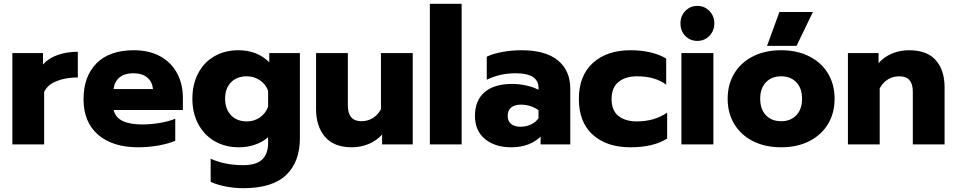

<svg xmlns="http://www.w3.org/2000/svg" viewBox="-20 -759 5024 1009"><path d="M45 -480H206V-420Q233 -452 281.5 -469.5Q330 -487 389 -487V-352Q326 -352 278 -333Q230 -314 212 -276V0H45Z M419 -238Q419 -357 487 -426Q555 -495 683 -495Q765 -495 823 -462.5Q881 -430 911 -373.5Q941 -317 941 -246V-181H577Q587 -141 625 -123Q663 -105 728 -105Q773 -105 820 -113Q867 -121 901 -135V-19Q866 -4 813.5 5.5Q761 15 706 15Q572 15 495.5 -51Q419 -117 419 -238ZM784 -291Q780 -330 753.5 -352Q727 -374 680 -374Q634 -374 607.5 -351.5Q581 -329 577 -291Z M1087 197V75Q1162 109 1258 109Q1327 109 1358 79Q1389 49 1389 -9V-38Q1361 -13 1321 1Q1281 15 1235 15Q1163 15 1108 -17Q1053 -49 1022 -107Q991 -165 991 -240Q991 -316 1021.5 -374Q1052 -432 1107 -463.5Q1162 -495 1233 -495Q1331 -495 1395 -432V-480H1556V-33Q1556 92 1483.5 161Q1411 230 1258 230Q1212 230 1166 221Q1120 212 1087 197ZM1389 -198V-282Q1376 -317 1345.5 -337.5Q1315 -358 1277 -358Q1225 -358 1194 -326.5Q1163 -295 1163 -241Q1163 -186 1194 -153.5Q1225 -121 1277 -121Q1316 -121 1346 -142Q1376 -163 1389 -198Z M1641 -185V-480H1808V-205Q1808 -122 1879 -122Q1912 -122 1938.5 -138Q1965 -154 1982 -185V-480H2149V0H1988V-52Q1958 -19 1916.5 -2Q1875 15 1829 15Q1735 15 1688 -40Q1641 -95 1641 -185Z M2239 -739H2406V0H2239Z M2476 -150Q2476 -231 2526.5 -274.5Q2577 -318 2672 -318Q2709 -318 2746.5 -309.5Q2784 -301 2810 -287V-297Q2810 -374 2690 -374Q2607 -374 2538 -340V-461Q2568 -476 2617.5 -485.5Q2667 -495 2720 -495Q2847 -495 2912 -441.5Q2977 -388 2977 -292V0H2821V-41Q2795 -15 2756 0Q2717 15 2667 15Q2581 15 2528.5 -28.5Q2476 -72 2476 -150ZM2810 -138V-180Q2769 -209 2717 -209Q2684 -209 2666 -194Q2648 -179 2648 -150Q2648 -123 2665.5 -108Q2683 -93 2716 -93Q2746 -93 2771.5 -105.5Q2797 -118 2810 -138Z M3022 -239Q3022 -361 3095.5 -428Q3169 -495 3294 -495Q3350 -495 3399 -483.5Q3448 -472 3481 -451V-314Q3423 -358 3328 -358Q3267 -358 3230.5 -328.5Q3194 -299 3194 -239Q3194 -178 3230 -149.5Q3266 -121 3327 -121Q3419 -121 3486 -167V-31Q3414 15 3293 15Q3168 15 3095 -51Q3022 -117 3022 -239Z M3556 -636Q3556 -675 3581.5 -701.5Q3607 -728 3645 -728Q3682 -728 3708 -701.5Q3734 -675 3734 -636Q3734 -597 3708 -570.5Q3682 -544 3645 -544Q3607 -544 3581.5 -570Q3556 -596 3556 -636ZM3561 -480H3729V0H3561Z M4076 -696H4252L4166 -518H4011ZM3804 -240Q3804 -315 3838.5 -372.5Q3873 -430 3936.5 -462.5Q4000 -495 4085 -495Q4170 -495 4233.5 -462.5Q4297 -430 4331.5 -372.5Q4366 -315 4366 -240Q4366 -165 4331.5 -107.5Q4297 -50 4233.5 -17.5Q4170 15 4085 15Q4000 15 3936.5 -17.5Q3873 -50 3838.5 -107.5Q3804 -165 3804 -240ZM4195 -240Q4195 -295 4165 -326.5Q4135 -358 4085 -358Q4035 -358 4005 -326.5Q3975 -295 3975 -240Q3975 -185 4005 -153.5Q4035 -122 4085 -122Q4135 -122 4165 -153.5Q4195 -185 4195 -240Z M4436 -480H4597V-427Q4627 -461 4668.5 -478Q4710 -495 4756 -495Q4852 -495 4898 -442.5Q4944 -390 4944 -300V0H4777V-277Q4777 -358 4707 -358Q4674 -358 4647.5 -342.5Q4621 -327 4603 -295V0H4436Z"/></svg>

Font: Readiness
Style: Bold
Weight: 700
Designer: Katatrad Team
Foundry: CadsonDemak
Version: Version 1.00;January 16, 2020;FontCreator 12.0.0.2550 64-bit